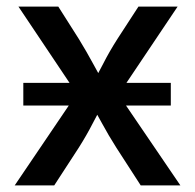

<svg xmlns="http://www.w3.org/2000/svg" viewBox="-20 -559 588 579"><path d="M50.3 -240.7V-309.1H495.1V-240.7ZM24.4 0 238.3 -315.9 237.8 -237.3 35.6 -539.1H155.8L217.8 -441.4Q241.7 -402.3 261 -366.5Q280.3 -330.6 300.3 -296.4H252.4Q272.9 -330.6 291 -366.5Q309.1 -402.3 334 -441.4L397.5 -539.1H515.6L311.5 -234.9V-312L523.9 0H404.3L331.1 -113.3Q306.6 -151.9 287.8 -186.8Q269 -221.7 249 -254.9H296.9Q277.3 -221.7 259.5 -186.8Q241.7 -151.9 217.3 -113.3L143.6 0Z"/></svg>

Font: Inter 18pt Medium
Style: Regular
Weight: 500
Designer: Rasmus Andersson
Foundry: rsms
Version: Version 4.001;git-66647c0bb